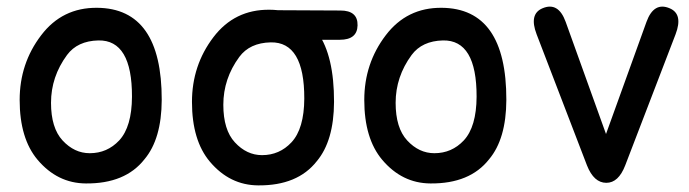

<svg xmlns="http://www.w3.org/2000/svg" viewBox="-20 -536 2104 586"><path d="M280.3 -412.6Q216.3 -411.1 184.6 -368.2Q135.7 -301.8 135.7 -222.2Q135.7 -145.5 170.9 -107.4Q207 -68.4 253.9 -68.4Q307.1 -68.4 343.8 -107.4Q382.3 -148.9 382.8 -240.7Q383.3 -414.6 280.3 -412.6ZM276.4 -512.2Q474.1 -510.7 473.6 -231Q473.1 -111.8 420.9 -49.8Q362.3 24.9 242.2 23.9Q155.3 23.4 94.7 -48.3Q40 -113.3 40 -231Q40 -342.3 105.5 -428.2Q169.9 -513.2 276.4 -512.2Z M817.4 -504.9 1019 -503.9Q1072.3 -503.9 1071.3 -458.5Q1070.3 -414.6 1017.1 -414.6L814.9 -414.1Q741.2 -414.1 742.7 -458Q743.7 -505.4 817.4 -504.9ZM806.2 -406.7Q742.2 -405.3 710.4 -362.3Q661.6 -295.9 661.6 -216.3Q661.6 -139.6 696.8 -101.6Q732.9 -62.5 779.8 -62.5Q833 -62.5 869.6 -101.6Q908.2 -143.1 908.7 -234.9Q909.2 -408.7 806.2 -406.7ZM802.2 -506.3Q1000 -504.9 999.5 -225.1Q999 -106 946.8 -43.9Q888.2 30.8 768.1 29.8Q681.2 29.3 620.6 -42.5Q565.9 -107.4 565.9 -225.1Q565.9 -336.4 631.3 -422.4Q695.8 -507.3 802.2 -506.3Z M1332 -412.6Q1268.1 -411.1 1236.3 -368.2Q1187.5 -301.8 1187.5 -222.2Q1187.5 -145.5 1222.7 -107.4Q1258.8 -68.4 1305.7 -68.4Q1358.9 -68.4 1395.5 -107.4Q1434.1 -148.9 1434.6 -240.7Q1435.1 -414.6 1332 -412.6ZM1328.1 -512.2Q1525.9 -510.7 1525.4 -231Q1524.9 -111.8 1472.7 -49.8Q1414.1 24.9 1293.9 23.9Q1207 23.4 1146.5 -48.3Q1091.8 -113.3 1091.8 -231Q1091.8 -342.3 1157.2 -428.2Q1221.7 -513.2 1328.1 -512.2Z M1635.7 -510.7Q1684.1 -531.2 1706.5 -469.2L1829.6 -127L1953.1 -469.2Q1975.6 -531.2 2023.9 -510.7Q2065.4 -493.2 2042 -431.6L1888.2 -31.2Q1867.7 22 1830.6 22Q1792.5 22 1771.5 -31.2L1617.7 -431.6Q1594.2 -493.2 1635.7 -510.7Z"/></svg>

Font: Comic Relief LRS
Style: Regular
Weight: 400
Designer: Jeff Davis
Foundry: Loudifier
Version: Version 1.0